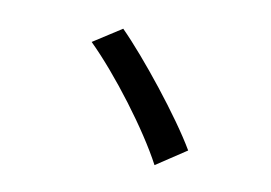

<svg xmlns="http://www.w3.org/2000/svg" viewBox="-75 -751 1151 815"><g transform="rotate(15 500.0 -343.5)"><path d="M376 -606 261 -517C392 -409 569 -213 654 -81L776 -178C688 -302 489 -511 376 -606Z"/></g></svg>

Font: Noto Sans Mono CJK JP Bold
Style: Regular
Weight: 700
Designer: Ryoko NISHIZUKA (kana & ideographs); Paul D. Hunt (Latin, Greek & Cyrillic); Wenlong ZHANG (bopomofo); Sandoll Communica
Foundry: Adobe Systems Incorporated
Version: Version 1.004;PS 1.004;hotconv 1.0.82;makeotf.lib2.5.63406